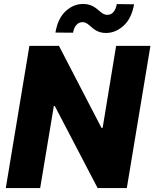

<svg xmlns="http://www.w3.org/2000/svg" viewBox="-20 -962 789 982"><path d="M9.6 0 130.3 -727.3H281.6L498.9 -308.2H505L573.9 -727.3H749.3L628.6 0H479.4L260.3 -419.7H255.3L185.4 0ZM263.5 -795.5Q275.9 -868.3 315.7 -904.8Q355.8 -941.8 405.2 -941.8Q422.9 -941.8 436.3 -937.7Q449.6 -933.6 460 -927.4Q470.5 -921.2 478.9 -913.9Q487.2 -906.6 495 -900.4Q502.8 -894.2 510.8 -890.1Q518.8 -886 528.4 -886Q548.7 -886 560.9 -901.1Q573.2 -916.2 577.4 -941.1L665.8 -940Q653.1 -868.3 612.9 -831.3Q572.4 -794 523.4 -793.3Q505.3 -793.3 492 -797.4Q478.7 -801.5 468.6 -807.7Q458.5 -813.9 450.5 -821Q442.5 -828.1 435 -834.3Q427.6 -840.6 419.6 -844.6Q411.6 -848.7 401.3 -848.7Q383.9 -848.7 370.9 -834.7Q358 -820.7 353.7 -794.7Z"/></svg>

Font: Inter P Extra Bold
Style: Italic
Weight: 800
Italic angle: 9.39999°
Designer: Rasmus Andersson
Foundry: rsms
Version: Version 3.018;git-588b23468